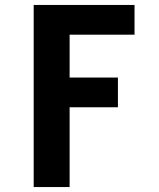

<svg xmlns="http://www.w3.org/2000/svg" viewBox="-20 -755 640 775"><path d="M116 0V-735H523V-615H261V-442H456V-322H261V0Z"/></svg>

Font: Iosevka Heavy Extended
Style: Regular
Weight: 900
Width: 7
Monospace: yes
Designer: Belleve Invis
Foundry: Belleve Invis
Version: Version 32.5.0; ttfautohint (v1.8.4)